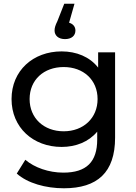

<svg xmlns="http://www.w3.org/2000/svg" viewBox="-20 -811 730 1031"><path d="M329 -601C365 -601 385 -620 385 -647C385 -668 372 -683 351 -689L380 -791H325L288 -697C277 -675 273 -661 273 -647C273 -621 293 -601 329 -601ZM507 -530V-448C462 -506 390 -535 311 -535C158 -535 42 -432 42 -279C42 -126 158 -22 311 -22C387 -22 456 -49 502 -104V-62C502 58 445 116 320 116C242 116 165 89 116 47L70 121C128 173 226 200 323 200C503 200 598 115 598 -72V-530ZM322 -106C215 -106 139 -177 139 -279C139 -382 215 -451 322 -451C428 -451 504 -382 504 -279C504 -177 428 -106 322 -106Z"/></svg>

Font: AWKNG-Font Medium
Style: Regular
Weight: 500
Designer: Awakening Church
Foundry: Awakening Church
Version: Version 1.700;PS 001.700;hotconv 1.0.88;makeotf.lib2.5.64775